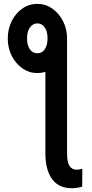

<svg xmlns="http://www.w3.org/2000/svg" viewBox="-20 -787 483 1012"><path d="M219.2 -526.4 333.5 -583.5V21Q333.5 43.9 336.7 60.5Q339.8 77.1 346.2 87.2Q352.5 97.2 362.1 102.3Q371.6 107.4 383.8 107.4Q390.6 107.4 398.2 106.2Q405.8 105 414.1 103L413.1 196.8Q400.9 200.7 386 202.9Q371.1 205.1 357.9 205.1Q324.2 205.1 298.3 193.1Q272.5 181.2 254.9 157.5Q237.3 133.8 228.3 99.6Q219.2 65.4 219.2 21ZM21 -583.5Q21 -634.3 41.7 -675.8Q62.5 -717.3 97.9 -741.9Q133.3 -766.6 176.8 -766.6Q220.2 -766.6 255.6 -741.7Q291 -716.8 312.3 -675.5Q333.5 -634.3 333.5 -583.5Q333.5 -533.7 312.3 -492.4Q291 -451.2 255.6 -426.5Q220.2 -401.9 176.3 -401.9Q133.8 -401.9 98.4 -426.5Q63 -451.2 42 -492.4Q21 -533.7 21 -583.5ZM177.2 -506.3Q192.9 -506.3 204.6 -515.1Q216.3 -523.9 223.4 -541.5Q230.5 -559.1 230.5 -584.5Q230.5 -610.8 223.4 -628.2Q216.3 -645.5 204.3 -654.5Q192.4 -663.6 177.2 -663.6Q162.1 -663.6 149.7 -654.5Q137.2 -645.5 129.9 -627.9Q122.6 -610.4 122.6 -584.5Q122.6 -558.6 129.9 -541.3Q137.2 -523.9 149.4 -515.1Q161.6 -506.3 177.2 -506.3Z"/></svg>

Font: Roboto Condensed Medium
Style: Regular
Weight: 500
Designer: Christian Robertson
Foundry: Google
Version: Version 3.0